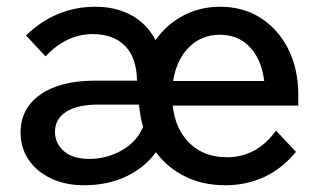

<svg xmlns="http://www.w3.org/2000/svg" viewBox="-20 -533 955 569"><path d="M798 -146 857 -83Q817 -34 764 -9Q711 16 648 16Q581 16 528.5 -10Q476 -36 442 -82Q410 -37 355 -10.5Q300 16 229 16Q173 16 130.5 -4.5Q88 -25 64.5 -60Q41 -95 41 -140Q41 -212 100 -253Q159 -294 261 -294H386Q385 -362 350.5 -397Q316 -432 255 -432Q177 -432 115 -366L57 -428Q145 -513 263 -513Q324 -513 370 -487.5Q416 -462 441 -414Q473 -460 522.5 -486.5Q572 -513 633 -513Q701 -513 753 -479.5Q805 -446 834.5 -387Q864 -328 864 -252V-220H492Q499 -151 541.5 -109Q584 -67 653 -67Q741 -67 798 -146ZM632 -430Q577 -430 540 -393Q503 -356 493 -293H763Q755 -357 720.5 -393.5Q686 -430 632 -430ZM245 -62Q296 -62 341 -87.5Q386 -113 404 -157Q395 -188 392 -223H270Q210 -223 176.5 -202Q143 -181 143 -142Q143 -108 169.5 -85Q196 -62 245 -62Z"/></svg>

Font: Wix Madefor Text Medium
Style: Regular
Weight: 500
Designer: Dalton Maag Ltd
Foundry: Dalton Maag Ltd
Version: Version 3.100